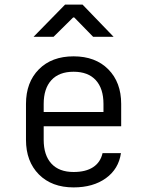

<svg xmlns="http://www.w3.org/2000/svg" viewBox="-20 -805 640 835"><path d="M507 -256H170V-197Q170 -130 203.5 -93.5Q237 -57 300 -57Q353 -57 385 -78Q417 -99 426 -139H506Q496 -70 440.5 -30Q385 10 300 10Q205 10 149 -46.5Q93 -103 93 -197V-353Q93 -447 149 -503.5Q205 -560 300 -560Q395 -560 451 -503.5Q507 -447 507 -353ZM170 -318H430V-353Q430 -420 396.5 -456.5Q363 -493 300 -493Q237 -493 203.5 -456.5Q170 -420 170 -353ZM213 -645H126L263 -785H339L474 -645H385L303 -729H298Z"/></svg>

Font: JetBrains Mono Semi Light
Style: Regular
Weight: 350
Monospace: yes
Designer: Philipp Nurullin, Konstantin Bulenkov
Foundry: JetBrains
Version: 2.002